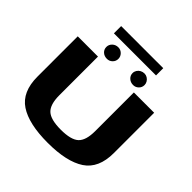

<svg xmlns="http://www.w3.org/2000/svg" viewBox="-233 -1144 1351 1351"><g transform="rotate(45 442.0 -469.0)"><path d="M435 4.5Q246.5 4.5 150.8 -59Q55 -122.5 55 -274.5V-675H256.5V-290.5Q256.5 -199 295.2 -162.5Q334 -126 435 -126Q536 -126 574.8 -162Q613.5 -198 613.5 -290.5V-675H815.5V-274.5Q815.5 -122.5 719.5 -59Q623.5 4.5 435 4.5ZM250 -765Q250 -788.5 267.8 -805.5Q285.5 -822.5 312 -822.5Q335.5 -822.5 352.5 -805.5Q369.5 -788.5 369.5 -765Q369.5 -741 352.5 -724.5Q335.5 -708 312 -708Q285 -708 267.5 -724.2Q250 -740.5 250 -765ZM510.5 -765Q510.5 -780.5 518.8 -793.8Q527 -807 541.2 -814.8Q555.5 -822.5 572.5 -822.5Q587.5 -822.5 600.8 -814.5Q614 -806.5 622 -793.2Q630 -780 630 -765Q630 -741 613 -724.5Q596 -708 572.5 -708Q546.5 -708 528.5 -724.5Q510.5 -741 510.5 -765ZM220 -942H639V-870H220Z"/></g></svg>

Font: Anybody Wide
Style: Bold
Weight: 700
Width: 7
Designer: Tyler Finck
Foundry: Etcetera Type Company
Version: Version 1.000; ttfautohint (v1.8)